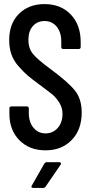

<svg xmlns="http://www.w3.org/2000/svg" viewBox="-20 -728 445 940"><path d="M26 -171V-197Q26 -207 36 -207H111Q121 -207 121 -197V-176Q121 -130 144 -102.5Q167 -75 203 -75Q239 -75 262.5 -101.5Q286 -128 286 -171Q286 -200 270.5 -225Q255 -250 237.5 -264.5Q220 -279 174 -313Q136 -341 117 -357Q98 -373 72.5 -401.5Q47 -430 36 -461.5Q25 -493 25 -532Q25 -613 73 -660.5Q121 -708 198 -708Q278 -708 326.5 -657Q375 -606 375 -523V-498Q375 -488 365 -488H290Q280 -488 280 -498V-525Q280 -570 257.5 -597.5Q235 -625 198 -625Q163 -625 141 -600.5Q119 -576 119 -532Q119 -492 141 -464.5Q163 -437 226 -391Q314 -326 347 -284.5Q380 -243 380 -177Q380 -93 331 -42.5Q282 8 203 8Q124 8 75 -41.5Q26 -91 26 -171ZM143 192Q129 192 136 180L197 73Q202 66 209 66H270Q276 66 278 70Q280 74 277 78L203 186Q199 192 191 192Z"/></svg>

Font: Barlow Condensed Medium
Style: Regular
Weight: 500
Width: 3
Designer: Jeremy Tribby
Foundry: Tribby Type
Version: Version 1.422;hotconv 1.0.109;makeotfexe 2.5.65596